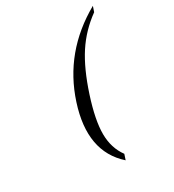

<svg xmlns="http://www.w3.org/2000/svg" viewBox="-171 -695 807 892"><g transform="rotate(-30 233.0 -249.0)"><path d="M239.3 99.6Q102.5 -22 176.3 -249Q250 -476.1 466.3 -598.1L456.5 -569.3Q382.3 -515.6 333.7 -441.4Q285.2 -367.2 246.8 -249.5Q208.5 -131.8 209 -57.6Q209.5 16.6 249 70.3Z"/></g></svg>

Font: RIT Rachana
Style: Italic
Weight: 400
Designer: Hussain KH
Version: 1.5.2